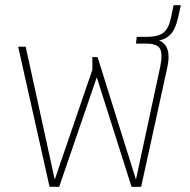

<svg xmlns="http://www.w3.org/2000/svg" viewBox="-20 -720 733 740"><path d="M171 0 50 -540H79L191 -28L336 -451V-500H356L504 -28L597 -460Q608 -513 596.5 -532.5Q585 -552 543 -552H504L507 -578H544Q591 -578 611 -595Q631 -612 639 -652L649 -700H677L666 -651Q656 -607 638 -588Q620 -569 593 -564Q643 -544 625 -461L524 0H487L353 -422L208 0Z"/></svg>

Font: Kanit Thin
Style: Regular
Weight: 250
Designer: Katatrad Team
Foundry: CadsonDemak
Version: Version 2.000; ttfautohint (v1.8.3)